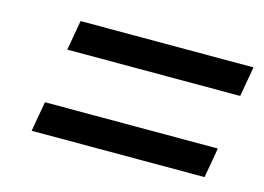

<svg xmlns="http://www.w3.org/2000/svg" viewBox="-52 -583 629 458"><g transform="rotate(15 262.5 -353.5)"><path d="M85 -421H512L525 -495H98ZM53 -212H480L493 -286H66Z"/></g></svg>

Font: Exo
Style: Regular Italic
Weight: 400
Designer: Natanael Gama
Version: Version 1.00